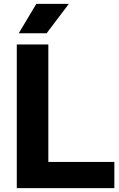

<svg xmlns="http://www.w3.org/2000/svg" viewBox="-20 -969 614 989"><path d="M66.5 0V-740H229V-135H569V0ZM76.5 -797.5 167 -949H334.5L220 -797.5Z"/></svg>

Font: Encode Sans Condensed Thin
Style: Bold
Weight: 700
Version: Version 3.002